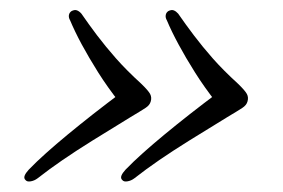

<svg xmlns="http://www.w3.org/2000/svg" viewBox="-20 -429 552 374"><path d="M462 -231Q460 -224 452 -218.8Q444 -213.5 423 -201Q379.5 -174.5 347.5 -154.5Q315.5 -134.5 290 -117Q264.5 -99.5 241.5 -81.5Q235.5 -77 228.5 -75.8Q221.5 -74.5 218.5 -78Q214.5 -81.5 216.5 -86.8Q218.5 -92 224.5 -98.5Q239.5 -114 258.5 -131Q277.5 -148 300.5 -167Q323.5 -186 350 -206.8Q376.5 -227.5 406.5 -250L402 -228.5Q378 -259 359.8 -288Q341.5 -317 327.8 -342.5Q314 -368 305 -389.5Q302 -394.5 302.8 -399.5Q303.5 -404.5 308 -407.5Q314 -410.5 318.5 -408.8Q323 -407 327 -402.5Q341.5 -381.5 357.8 -360Q374 -338.5 394.5 -315.2Q415 -292 443.5 -266Q457.5 -252.5 461 -245.8Q464.5 -239 462 -231ZM273.5 -231Q271.5 -224 263.5 -218.8Q255.5 -213.5 234.5 -201Q191 -174.5 159 -154.5Q127 -134.5 101.5 -117Q76 -99.5 53 -81.5Q47 -77 40 -75.8Q33 -74.5 30 -78Q26 -81.5 28 -86.8Q30 -92 36 -98.5Q51 -114 70 -131Q89 -148 112 -167Q135 -186 161.5 -206.8Q188 -227.5 218 -250L213.5 -228.5Q189.5 -259 171.2 -288Q153 -317 139.2 -342.5Q125.5 -368 116.5 -389.5Q113.5 -394.5 114.2 -399.5Q115 -404.5 119.5 -407.5Q125.5 -410.5 130 -408.8Q134.5 -407 138.5 -402.5Q153 -381.5 169.2 -360Q185.5 -338.5 206 -315.2Q226.5 -292 255 -266Q269 -252.5 272.5 -245.8Q276 -239 273.5 -231Z"/></svg>

Font: Fraunces Light
Style: Italic
Weight: 300
Italic angle: -16°
Version: Version 1.000;[b76b70a41]